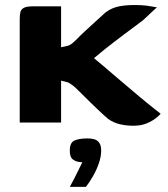

<svg xmlns="http://www.w3.org/2000/svg" viewBox="-20 -485 664 760"><path d="M508.2 12.7Q479.2 12.7 453.9 6.6Q428.6 0.5 408.3 -14.1Q401.2 -20.1 390.2 -29.9Q379.2 -39.8 366.2 -52.4Q353.1 -65 339.5 -78Q326 -91.1 314 -103.2Q301.9 -115.3 292.5 -124.4Q280.4 -136.7 271.9 -143.8Q263.4 -150.9 249.6 -158.8L221.8 -165.7V0H58.1V-409.5Q58.1 -426.2 60.8 -437.1Q63.5 -448.1 74.5 -454Q85.4 -460 111.1 -460Q138.8 -460 166.6 -460Q194.4 -460 221.8 -460Q221.8 -445.3 221.8 -423.5Q221.8 -401.8 221.8 -378.2Q221.8 -354.7 221.8 -333.3Q221.8 -311.9 221.8 -297.9L249.9 -304.1Q258.6 -307.5 265.3 -312.8Q271.9 -318.2 281.6 -327.5Q294.2 -341 315 -360.3Q335.8 -379.6 358.6 -400.3Q381.5 -421 397.4 -435.5Q420.3 -452.9 447.5 -459Q474.8 -465.1 513.2 -465.1Q541.6 -465.1 560.5 -462.6Q579.5 -460.1 601.2 -456Q599.2 -455 588.7 -444.8Q578.3 -434.6 565.7 -423.1Q553.2 -411.6 545.7 -404.5Q510.2 -378.1 470.3 -348.2Q430.5 -318.4 392.7 -288.3Q355 -258.2 324.7 -230.3L325.9 -276.5Q352.2 -255.3 385.2 -227.1Q418.3 -199 456.2 -166.5Q494.1 -133.9 534.7 -100.1Q575.2 -66.3 615.9 -34.7Q610.7 -27.8 596.3 -16.7Q582 -5.5 560 3.6Q538 12.7 508.2 12.7ZM256.5 254.7Q267.6 234.1 275.3 218.9Q282.9 203.7 290.2 189.1Q297.5 174.5 305.8 157.1Q302.7 157.1 298.8 156.8Q294.8 156.4 291.1 155.7Q277.5 153.7 266.9 144.8Q256.3 136 256.3 110.8Q256.3 79.2 275.2 71Q294 62.9 327.1 62.9Q340.9 62.9 352.9 66.1Q364.8 69.3 372.6 79.8Q380.5 90.4 380.5 111.5Q380.5 134.5 371.5 160.7Q362.6 187 348.5 211.6Q334.5 236.3 320.1 254.7Z"/></svg>

Font: Genos Thin
Style: Regular
Weight: 100
Designer: Robert E. Leuschke
Foundry: Robert E. Leuschke
Version: Version 1.010